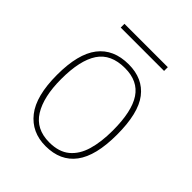

<svg xmlns="http://www.w3.org/2000/svg" viewBox="-188 -780 908 908"><g transform="rotate(45 265.5 -326.5)"><path d="M265 10Q172 10 118.5 -58Q65 -126 65 -267Q65 -407 117 -474.5Q169 -542 270 -542Q365 -542 415.5 -476.5Q466 -411 466 -267Q466 -126 415 -58Q364 10 265 10ZM265 -15Q329 -15 367 -46.5Q405 -78 421.5 -134.5Q438 -191 438 -267Q438 -395 397.5 -456Q357 -517 270 -517Q176 -517 134.5 -454.5Q93 -392 93 -267Q93 -148 134.5 -81.5Q176 -15 265 -15ZM120 -638V-663H410V-638Z"/></g></svg>

Font: Noto Serif Gujarati Thin
Style: Regular
Weight: 250
Version: Version 2.102